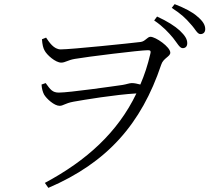

<svg xmlns="http://www.w3.org/2000/svg" viewBox="-20 -851 1040 929"><path d="M817 -668C838 -642 849 -618 864 -618C877 -618 886 -626 886 -642C886 -662 875 -679 850 -703C826 -725 790 -748 740 -771L726 -752C769 -723 796 -693 817 -668ZM902 -735C925 -711 934 -686 950 -686C963 -686 973 -694 973 -710C973 -730 962 -749 934 -772C912 -792 874 -812 825 -831L811 -813C856 -784 879 -762 902 -735ZM274 -612C240 -612 218 -647 203 -669L183 -661C185 -634 189 -619 195 -608C206 -585 249 -548 276 -548C296 -548 307 -560 342 -566C398 -576 658 -608 694 -608C706 -608 712 -607 707 -589C695 -537 679 -488 659 -442C644 -446 630 -449 618 -449C606 -449 592 -443 573 -440C531 -434 315 -403 265 -403C234 -403 224 -417 201 -449L181 -442C182 -422 187 -406 193 -394C205 -373 243 -339 268 -339C287 -339 293 -351 336 -359C386 -368 536 -393 640 -399C550 -211 399 -74 197 34L214 58C499 -64 664 -252 760 -538C770 -570 804 -577 804 -596C804 -624 733 -673 708 -673C693 -673 683 -651 661 -648C613 -642 324 -612 274 -612Z"/></svg>

Font: Noto Serif CJK SC Light
Style: Regular
Weight: 300
Designer: Ryoko NISHIZUKA 西塚涼子 (kana & ideographs); Frank Grießhammer (Latin, Greek & Cyrillic); Wenlong ZHANG 张文龙 (bopomofo); San
Foundry: Adobe
Version: Version 2.001;hotconv 1.1.0;makeotfexe 2.6.0